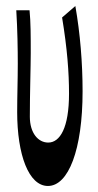

<svg xmlns="http://www.w3.org/2000/svg" viewBox="-20 -603 324 637"><path d="M139 14C207 14 254 -106 254 -300C254 -394 246 -492 230 -583L186 -545C203 -442 209 -363 209 -292C209 -179 179 -130 140 -130C107 -130 79 -161 79 -216C79 -292 82 -383 82 -427C82 -481 82 -530 78 -569H34C38 -506 39 -437 39 -392C39 -338 37 -285 37 -231C37 -90 75 14 139 14Z"/></svg>

Font: 寒蝉无机体 CompactMedium
Style: Regular
Weight: 500
Width: 3
Designer: ChillTanhei {Warren2060}; 
Source Han Sans {Ryoko NISHIZUKA 西塚涼子 (kana, bopomofo & ideographs); Paul D. Hunt (Latin, Gre
Foundry: ChillType&Adobe
Version: Version 1.000;Glyphs 3.1.1 (3135)